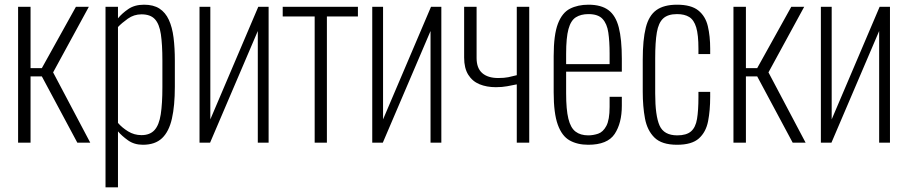

<svg xmlns="http://www.w3.org/2000/svg" viewBox="-20 -607 3863 817"><path d="M57 0V-578H110V-317H158L303 -578H358L206 -299L364 0H309L158 -282H110V0Z M429 190V-578H482V-529Q499 -550 526 -568.5Q553 -587 593 -587Q633 -587 658.5 -570.5Q684 -554 698.5 -522.5Q713 -491 718.5 -447Q724 -403 724 -349V-238Q724 -157 711.5 -102Q699 -47 669.5 -19Q640 9 588 9Q551 9 524.5 -10Q498 -29 482 -48V190ZM582 -32Q618 -32 637.5 -53.5Q657 -75 664 -120.5Q671 -166 671 -236V-349Q671 -418 664.5 -461.5Q658 -505 639 -525.5Q620 -546 582 -546Q550 -546 524 -527.5Q498 -509 482 -492V-84Q499 -64 525 -48Q551 -32 582 -32Z M829 0V-578H875V-99L1079 -578H1123V0H1077V-475L874 0Z M1319 0V-537H1183V-578H1503V-537H1371V0Z M1564 0V-578H1610V-99L1814 -578H1858V0H1812V-475L1609 0Z M2179 0V-248Q2159 -244 2138 -240Q2117 -236 2090 -236Q2051 -236 2020.5 -248.5Q1990 -261 1972.5 -289Q1955 -317 1955 -362V-578H2008V-360Q2008 -317 2032 -296Q2056 -275 2100 -275Q2126 -275 2143 -278.5Q2160 -282 2179 -287V-578H2232V0Z M2483 9Q2437 9 2404 -9.5Q2371 -28 2353.5 -76.5Q2336 -125 2336 -214V-368Q2336 -459 2354 -506Q2372 -553 2405.5 -570Q2439 -587 2484 -587Q2538 -587 2569 -564Q2600 -541 2613 -490.5Q2626 -440 2626 -357V-302H2389V-210Q2389 -141 2398.5 -102Q2408 -63 2429 -47Q2450 -31 2483 -31Q2504 -31 2525 -38Q2546 -45 2560 -71Q2574 -97 2574 -152V-195H2626V-157Q2626 -83 2595.5 -37Q2565 9 2483 9ZM2389 -334H2574V-379Q2574 -431 2568.5 -468.5Q2563 -506 2544 -526.5Q2525 -547 2484 -547Q2452 -547 2430.5 -533.5Q2409 -520 2399 -483.5Q2389 -447 2389 -378Z M2861 9Q2796 9 2765 -21.5Q2734 -52 2724.5 -103Q2715 -154 2715 -217V-353Q2715 -438 2728 -489.5Q2741 -541 2773 -564Q2805 -587 2861 -587Q2921 -587 2951.5 -562.5Q2982 -538 2992 -495.5Q3002 -453 3002 -400V-377H2952V-400Q2952 -459 2942.5 -490.5Q2933 -522 2913 -534.5Q2893 -547 2861 -547Q2822 -547 2802 -528.5Q2782 -510 2775 -469Q2768 -428 2768 -359V-209Q2768 -115 2786.5 -73Q2805 -31 2862 -31Q2901 -31 2920.5 -48Q2940 -65 2946 -101Q2952 -137 2952 -194V-216H3002V-195Q3002 -137 2993 -91Q2984 -45 2954 -18Q2924 9 2861 9Z M3101 0V-578H3154V-317H3202L3347 -578H3402L3250 -299L3408 0H3353L3202 -282H3154V0Z M3473 0V-578H3519V-99L3723 -578H3767V0H3721V-475L3518 0Z"/></svg>

Font: Oswald ExtraLight
Style: Regular
Weight: 250
Designer: Vernon Adams
Foundry: Vernon Adams
Version: Version 4.100; ttfautohint (v1.8.1.43-b0c9)